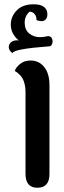

<svg xmlns="http://www.w3.org/2000/svg" viewBox="-20 -884 303 904"><path d="M39.1 -633.8Q24.4 -643.1 21.7 -658.2Q19 -673.3 31.5 -684.8Q43.9 -696.3 68.8 -693.8Q54.2 -703.6 42.5 -723.6Q30.8 -743.7 30.8 -768.1Q30.8 -806.2 58.8 -835Q86.9 -863.8 138.2 -863.8Q171.9 -863.8 187.5 -851.1Q203.1 -838.4 203.1 -816.9Q203.1 -800.3 194.1 -791.7Q185.1 -783.2 173.6 -784.4Q162.1 -785.6 151.9 -789.1Q152.8 -804.7 143.8 -816.7Q134.8 -828.6 120.1 -829.1Q111.3 -823.7 103.8 -809.6Q96.2 -795.4 96.2 -776.9Q96.2 -744.1 117.4 -726.6Q138.7 -709 168.9 -709Q176.3 -709 183.3 -710Q190.4 -710.9 197 -712.2Q203.6 -713.4 206.1 -713.9Q219.7 -713.9 224.9 -702.1Q230 -690.4 225.8 -678.5Q221.7 -666.5 212.9 -666Q42 -653.3 39.1 -633.8ZM155.8 0Q100.1 0 100.1 -65.9V-452.1Q100.1 -471.2 96.2 -487.1Q92.3 -502.9 87.4 -512.5Q82.5 -522 74.2 -530.5Q65.9 -539.1 61.5 -542.2Q57.1 -545.4 49.8 -549.8Q53.2 -564.5 73.2 -581.8Q93.3 -599.1 124 -599.1Q163.1 -599.1 188 -568.6Q212.9 -538.1 212.9 -482.9V-64.9Q212.9 0 155.8 0Z"/></svg>

Font: El Messiri SemiBold
Style: Regular
Weight: 600
Designer: Mohamed Gaber
Foundry: Kief Type Foundry
Version: Version 2.007;PS 002.007;hotconv 1.0.88;makeotf.lib2.5.64775